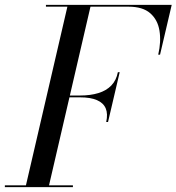

<svg xmlns="http://www.w3.org/2000/svg" viewBox="-65 -770 726 790"><path d="M40 0 214 -750H309L135 0ZM-45 0V-7.5H235V0ZM372 -268Q379.5 -301.5 370 -324Q360.5 -346.5 334 -358Q307.5 -369.5 264 -369.5H209V-377H264Q307 -377 339.8 -387Q372.5 -397 393 -418.2Q413.5 -439.5 420 -473H427.5L379.5 -268ZM586 -545Q598.5 -598.5 591.2 -643.5Q584 -688.5 553.2 -715.5Q522.5 -742.5 464 -742.5H124V-750H641.5L593.5 -545Z"/></svg>

Font: Bodoni Moda 28pt
Style: Italic
Weight: 400
Italic angle: -13°
Designer: Owen Earl
Foundry: indestructible type
Version: Version 2.004